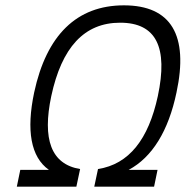

<svg xmlns="http://www.w3.org/2000/svg" viewBox="-20 -699 695 719"><path d="M430 -614C565 -614 610 -522 571 -339C536 -177 463 -84 347 -66L333 0H557L570 -63H462C550 -110 611 -209 641 -353C687 -567 621 -679 444 -679C267 -679 154 -567 108 -353C78 -211 95 -111 163 -63H56L43 0H266L280 -66C171 -84 138 -178 172 -339C211 -521 295 -614 430 -614Z"/></svg>

Font: LT Wave Mono Light
Style: Italic
Weight: 300
Designer: Daniel Lyons
Version: Version 2.5 (Glyphs App)